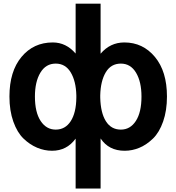

<svg xmlns="http://www.w3.org/2000/svg" viewBox="-20 -832 992 1082"><path d="M33.2 -288.1Q33.2 -429.7 101.1 -511.2Q168.9 -592.8 277.3 -592.8Q352.5 -592.8 406.2 -530.3V-811.5H546.9V-529.3Q600.6 -592.8 680.7 -592.8Q785.2 -592.8 853 -511.2Q920.9 -429.7 920.9 -288.1Q920.9 -209 899.4 -147.5Q877.9 -85.9 842.3 -51.3Q806.6 -16.6 766.1 0.5Q725.6 17.6 682.6 17.6Q592.8 17.6 546.9 -51.8V230.5H406.2V-50.8Q356.4 17.6 273.4 17.6Q230.5 17.6 189.5 0.5Q148.4 -16.6 112.8 -50.8Q77.1 -85 55.2 -146.5Q33.2 -208 33.2 -288.1ZM544.9 -282.2Q546.9 -196.3 576.7 -148.9Q606.4 -101.6 661.1 -101.6Q713.9 -101.6 745.6 -150.4Q777.3 -199.2 777.3 -288.1Q777.3 -371.1 746.6 -422.4Q715.8 -473.6 661.1 -473.6Q605.5 -473.6 576.2 -424.8Q546.9 -376 544.9 -294.9ZM176.8 -288.1Q176.8 -199.2 209 -150.4Q241.2 -101.6 293.9 -101.6Q347.7 -101.6 378.4 -148.9Q409.2 -196.3 410.2 -281.2V-294.9Q408.2 -375 378.4 -424.3Q348.6 -473.6 293.9 -473.6Q238.3 -473.6 207.5 -422.4Q176.8 -371.1 176.8 -288.1Z"/></svg>

Font: Gothic A1 ExtraBold
Style: Regular
Weight: 800
Designer: HanYang I&C Co.,Ltd.
Foundry: HanYang I&C Co.,Ltd.
Version: Version 2.50